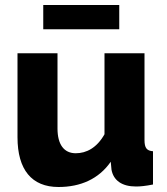

<svg xmlns="http://www.w3.org/2000/svg" viewBox="-20 -738 667 768"><path d="M153 -621H457V-718H153ZM50 -189C50 -59 107 10 214 10C302 10 375 -22 423 -91L426 -59C434 -16 468 8 524 8C541 8 562 6 592 0V-133C567 -135 558 -146 558 -178V-525H398V-201C367 -146 325 -125 283 -125C236 -125 210 -160 210 -224V-525H50Z"/></svg>

Font: FIGSv2-sans-serif ExtraBold
Style: Regular
Weight: 800
Designer: Matt McInerney, Pablo Impallari, Rodrigo Fuenzalida,Mirko Velimirovic
Foundry: Matt McInerney, Pablo Impallari, Rodrigo Fuenzalida
Version: Version 4.021;hotconv 1.0.109;makeotfexe 2.5.65596